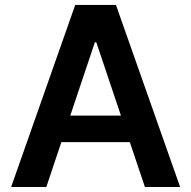

<svg xmlns="http://www.w3.org/2000/svg" viewBox="-20 -747 764 767"><path d="M699.6 0H558.9L498.6 -179.3H225.1L165.1 0H24.5L280.5 -727.3H443.2ZM463.1 -285.2 364.7 -578.1H359L260.7 -285.2Z"/></svg>

Font: Linik Sans SemiBold
Style: Regular
Weight: 600
Designer: Fonts by Rasmus Andersson / Changes by Cristiano Sobral with parts from Marc Monis
Foundry: rsms
Version: Version 3.020; ttfautohint (v1.6)